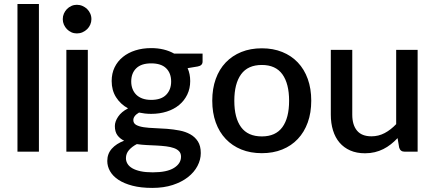

<svg xmlns="http://www.w3.org/2000/svg" viewBox="-20 -760 2178 962"><path d="M175 -740V0H67.5V-740Z M420 -510V0H312.5V-510ZM438 -664Q438 -649.5 432.2 -636.5Q426.5 -623.5 416.5 -613.8Q406.5 -604 393.2 -598.2Q380 -592.5 365 -592.5Q350.5 -592.5 337.8 -598.2Q325 -604 315.5 -613.8Q306 -623.5 300.2 -636.5Q294.5 -649.5 294.5 -664Q294.5 -679 300.2 -692Q306 -705 315.5 -714.8Q325 -724.5 337.8 -730.2Q350.5 -736 365 -736Q380 -736 393.2 -730.2Q406.5 -724.5 416.5 -714.8Q426.5 -705 432.2 -692Q438 -679 438 -664Z M737.5 -259.5Q787.5 -259.5 812.5 -285Q837.5 -310.5 837.5 -351.5Q837.5 -393.5 812.5 -418Q787.5 -442.5 737.5 -442.5Q688 -442.5 662.8 -418Q637.5 -393.5 637.5 -351.5Q637.5 -331.5 644 -314.5Q650.5 -297.5 663 -285.2Q675.5 -273 694.2 -266.2Q713 -259.5 737.5 -259.5ZM887 25Q887 8 877.2 -2.2Q867.5 -12.5 851 -18.2Q834.5 -24 812.5 -26.8Q790.5 -29.5 765.8 -30.8Q741 -32 715.2 -33.2Q689.5 -34.5 665.5 -38Q641.5 -25.5 626.2 -8Q611 9.5 611 32.5Q611 47.5 618.8 60.5Q626.5 73.5 642.8 83Q659 92.5 684.2 98Q709.5 103.5 745 103.5Q816 103.5 851.5 81.5Q887 59.5 887 25ZM995 -491.5V-451.5Q995 -431.5 971 -427L920 -418.5Q933 -389.5 933 -354Q933 -316.5 918.2 -286Q903.5 -255.5 877.5 -234Q851.5 -212.5 815.5 -201Q779.5 -189.5 737.5 -189.5Q721.5 -189.5 706.2 -191.2Q691 -193 676.5 -196Q662 -187.5 655 -178Q648 -168.5 648 -158.5Q648 -142 662.5 -134Q677 -126 700.8 -122.5Q724.5 -119 755 -118Q785.5 -117 817 -114.5Q848.5 -112 879 -106.2Q909.5 -100.5 933.2 -87.2Q957 -74 971.5 -51.5Q986 -29 986 7Q986 40 969.5 71.5Q953 103 921.8 127.5Q890.5 152 845.5 166.8Q800.5 181.5 743 181.5Q686 181.5 643.8 170.5Q601.5 159.5 573.2 140.8Q545 122 531.2 97.5Q517.5 73 517.5 46.5Q517.5 10.5 540.2 -15Q563 -40.5 602 -55Q581 -65 568.2 -82.5Q555.5 -100 555.5 -128.5Q555.5 -151 572 -175.5Q588.5 -200 621.5 -217Q583.5 -238 561.5 -272.8Q539.5 -307.5 539.5 -354Q539.5 -392 554.2 -422.5Q569 -453 595.5 -474.5Q622 -496 658.2 -507.5Q694.5 -519 737.5 -519Q803.5 -519 852.5 -491.5Z M1292 -518Q1348.5 -518 1394.2 -499.5Q1440 -481 1472.2 -447Q1504.5 -413 1522 -364.5Q1539.5 -316 1539.5 -255.5Q1539.5 -195 1522 -146.5Q1504.5 -98 1472.2 -63.8Q1440 -29.5 1394.2 -11Q1348.5 7.5 1292 7.5Q1235 7.5 1189.2 -11Q1143.5 -29.5 1111 -63.8Q1078.5 -98 1061 -146.5Q1043.5 -195 1043.5 -255.5Q1043.5 -316 1061 -364.5Q1078.5 -413 1111 -447Q1143.5 -481 1189.2 -499.5Q1235 -518 1292 -518ZM1292 -76.5Q1361 -76.5 1394.8 -122.8Q1428.5 -169 1428.5 -255Q1428.5 -341 1394.8 -387.8Q1361 -434.5 1292 -434.5Q1222 -434.5 1188 -387.8Q1154 -341 1154 -255Q1154 -169 1188 -122.8Q1222 -76.5 1292 -76.5Z M2072.5 -510V0H2007.5Q1986 0 1980 -20.5L1972 -68Q1956 -51 1938.2 -37Q1920.5 -23 1900.5 -13Q1880.5 -3 1857.8 2.5Q1835 8 1809 8Q1767 8 1735 -6Q1703 -20 1681.2 -45.5Q1659.5 -71 1648.5 -106.8Q1637.5 -142.5 1637.5 -185.5V-510H1745V-185.5Q1745 -134 1768.8 -105.5Q1792.5 -77 1841 -77Q1876.5 -77 1907.2 -93.2Q1938 -109.5 1965 -138V-510Z"/></svg>

Font: LatoLatin Semibold
Style: Regular
Weight: 600
Designer: Lukasz Dziedzic with Adam Twardoch and Botio Nikoltchev
Foundry: tyPoland Lukasz Dziedzic
Version: Version 2.015; 2015-08-06; http://www.latofonts.com/